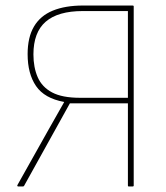

<svg xmlns="http://www.w3.org/2000/svg" viewBox="-20 -675 601 695"><path d="M46 0Q44 0 43 -1.5Q42 -3 43 -5L157 -208Q171 -232 184.5 -256.5Q198 -281 212 -305V-306Q141 -319 110.5 -363.5Q80 -408 80 -479Q80 -540 103 -579Q126 -618 171 -636.5Q216 -655 281 -655H460Q464 -655 464 -652V-3Q464 0 460 0H446Q443 0 443 -3V-301H233L67 -2Q66 0 62 0ZM270 -321H443V-635H280Q190 -635 145.5 -596.5Q101 -558 101 -478Q101 -431 116.5 -395.5Q132 -360 168.5 -340.5Q205 -321 270 -321Z"/></svg>

Font: Sofia Sans Semi Condensed Thin
Style: Regular
Weight: 250
Version: Version 4.100